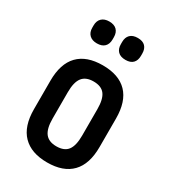

<svg xmlns="http://www.w3.org/2000/svg" viewBox="-172 -772 770 867"><g transform="rotate(30 213.5 -338.0)"><path d="M213 8Q130 8 86 -37Q42 -82 42 -171V-319Q42 -408 85.5 -453Q129 -498 213 -498Q297 -498 340.5 -453Q384 -408 384 -319V-171Q384 -82 340.5 -37Q297 8 213 8ZM213 -76Q254 -76 272 -100Q290 -124 290 -176V-314Q290 -366 272 -390Q254 -414 213 -414Q173 -414 154.5 -390Q136 -366 136 -314V-176Q136 -124 154.5 -100Q173 -76 213 -76ZM139 -570Q114 -570 100 -583.5Q86 -597 86 -621V-633Q86 -657 100 -670.5Q114 -684 139 -684Q165 -684 178.5 -670.5Q192 -657 192 -633V-621Q192 -597 178.5 -583.5Q165 -570 139 -570ZM288 -570Q262 -570 248.5 -583.5Q235 -597 235 -621V-633Q235 -657 248.5 -670.5Q262 -684 288 -684Q314 -684 327 -670.5Q340 -657 340 -633V-621Q340 -597 327 -583.5Q314 -570 288 -570Z"/></g></svg>

Font: Sofia Sans Condensed SemiBold
Style: Regular
Weight: 600
Designer: Botio Nikoltchev, Ani Petrova
Foundry: lettersoup
Version: Version 4.101